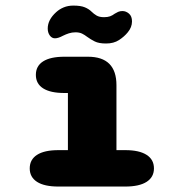

<svg xmlns="http://www.w3.org/2000/svg" viewBox="-20 -684 659 704"><path d="M194 0Q142.5 0 115.8 -17.2Q89 -34.5 89 -66.5Q89 -99 115.8 -116.2Q142.5 -133.5 194 -133.5H229V-343H216Q165 -343 138.2 -360Q111.5 -377 111.5 -409.5Q111.5 -442 138.2 -459Q165 -476 216 -476H302.5Q407 -476 407 -371.5V-133.5H439.5Q490.5 -133.5 517.5 -116.2Q544.5 -99 544.5 -66.5Q544.5 -34.5 517.5 -17.2Q490.5 0 439.5 0ZM369 -524.5Q342.5 -524.5 327.5 -532Q312.5 -539.5 299.5 -549Q290.5 -556 280.8 -560.8Q271 -565.5 257 -565.5Q244 -565.5 232.5 -561.8Q221 -558 211 -553Q193.5 -543.5 181.5 -543.5Q170 -543.5 162.5 -554Q155 -564.5 155 -579.5Q155 -611.5 186 -639.5Q198 -650.5 213.8 -657Q229.5 -663.5 249 -663.5Q276 -663.5 291 -657.2Q306 -651 316 -641Q324 -633 334.2 -627Q344.5 -621 361.5 -621Q374.5 -621 383.5 -624.2Q392.5 -627.5 401 -634Q406.5 -637.5 413.2 -640.5Q420 -643.5 429 -643.5Q442 -643.5 453 -634Q464 -624.5 464 -605.5Q464 -584 448.5 -565.5Q436 -550 416.5 -537.2Q397 -524.5 369 -524.5Z"/></svg>

Font: Sono Monospace ExtraBold
Style: Regular
Weight: 800
Version: Version 2.112